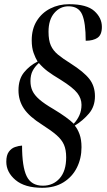

<svg xmlns="http://www.w3.org/2000/svg" viewBox="-20 -779 510 914"><path d="M181 115Q98 115 54 78Q10 41 10 -9Q10 -40 22 -56.5Q34 -73 51.5 -79Q69 -85 85 -86Q85 15 107 60Q129 105 184 105Q233 105 264 70Q295 35 295 -30Q295 -66 284.5 -90Q274 -114 249.5 -135.5Q225 -157 181 -185Q119 -224 93.5 -262.5Q68 -301 68 -349Q68 -402 94.5 -434.5Q121 -467 159 -486Q149 -502 140 -527Q131 -552 131 -587Q131 -641 155 -679.5Q179 -718 219.5 -738.5Q260 -759 309 -759Q393 -759 429 -726.5Q465 -694 465 -651Q465 -613 444 -599Q423 -585 388 -585Q388 -671 371 -710Q354 -749 306 -749Q266 -749 238.5 -717Q211 -685 211 -628Q211 -587 222 -562.5Q233 -538 256 -519Q279 -500 316 -477Q379 -437 405.5 -403Q432 -369 432 -321Q432 -272 403.5 -238.5Q375 -205 336 -181Q349 -166 358.5 -140.5Q368 -115 368 -78Q368 -25 346 19Q324 63 282 89Q240 115 181 115ZM331 -190Q348 -208 358 -230.5Q368 -253 368 -280Q368 -310 348 -336Q328 -362 269 -399Q229 -423 207 -439.5Q185 -456 165 -479Q146 -462 135.5 -442Q125 -422 125 -393Q125 -367 134.5 -346.5Q144 -326 167.5 -305.5Q191 -285 234 -260Q302 -219 331 -190Z"/></svg>

Font: Noto Serif Display Condensed SemiBold
Style: Italic
Weight: 600
Width: 3
Italic angle: -12°
Designer: Monotype Design Team
Foundry: Monotype Imaging Inc.
Version: Version 2.009